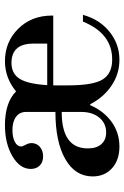

<svg xmlns="http://www.w3.org/2000/svg" viewBox="120 -622 514 795"><g transform="rotate(-90 377.5 -225.0)"><path d="M168 12Q112 12 78 -18.5Q44 -49 44 -99Q44 -171 115.5 -212Q187 -253 311 -253V-375Q311 -401 291 -416Q271 -431 236 -431Q206 -431 187 -421Q168 -411 168 -395Q168 -389 175 -376.5Q182 -364 182 -352Q182 -331 166.5 -317.5Q151 -304 127 -304Q103 -304 89 -318Q75 -332 75 -355Q75 -400 127.5 -431Q180 -462 256 -462Q350 -462 396 -416Q452 -462 521 -462Q601 -462 655.5 -407Q710 -352 710 -268V-262H421V-201Q421 -97 445.5 -57.5Q470 -18 528 -18Q636 -18 685 -139H713Q694 -70 643 -29Q592 12 527 12Q468 12 419.5 -21Q371 -54 343 -109H339Q315 -53 270 -20.5Q225 12 168 12ZM226 -43Q264 -43 287.5 -71.5Q311 -100 311 -146V-227Q160 -227 160 -119Q160 -83 177.5 -63Q195 -43 226 -43ZM594 -287V-344Q594 -435 514 -435Q470 -435 448.5 -401.5Q427 -368 422 -287Z"/></g></svg>

Font: Libre Bodoni
Style: Regular
Weight: 400
Designer: Pablo Impallari, Rodrigo Fuenzalida
Foundry: Pablo Impallari, Rodrigo Fuenzalida
Version: Version 1.001